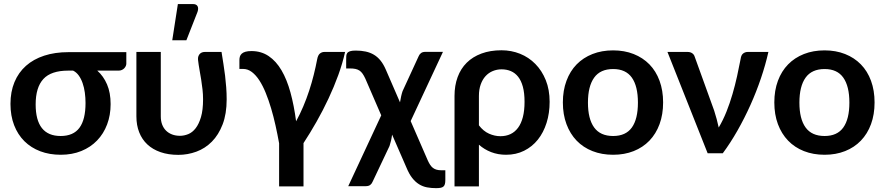

<svg xmlns="http://www.w3.org/2000/svg" viewBox="-20 -776 4481 972"><path d="M472.5 -418.5Q504 -390.5 522 -348.5Q540 -306.5 540 -249Q540 -193 522.2 -146Q504.5 -99 471.5 -64.8Q438.5 -30.5 391.8 -11.5Q345 7.5 287.5 7.5Q230.5 7.5 183.8 -10.2Q137 -28 103.5 -61.2Q70 -94.5 51.5 -142.2Q33 -190 33 -250Q33 -311.5 53.2 -360.2Q73.5 -409 111.5 -442.8Q149.5 -476.5 203.8 -494.2Q258 -512 326.5 -512H619.5V-453.5Q619.5 -448 616.8 -441.8Q614 -435.5 609 -430.2Q604 -425 596.8 -421.8Q589.5 -418.5 580.5 -418.5ZM413 -254.5Q413 -281 409.5 -307Q406 -333 398.2 -355.2Q390.5 -377.5 378.5 -394Q366.5 -410.5 350 -418.5H325.5Q238.5 -418.5 199.5 -376Q160.5 -333.5 160.5 -247.5Q160.5 -87.5 287 -87.5Q351.5 -87.5 382.2 -129Q413 -170.5 413 -254.5Z M670.5 0ZM794 -513V-187Q794 -163.5 801 -145.2Q808 -127 820.8 -114.5Q833.5 -102 851.5 -95.2Q869.5 -88.5 891 -88.5Q912 -88.5 933 -97Q954 -105.5 970.5 -126.8Q987 -148 997.5 -183.5Q1008 -219 1008 -273Q1008 -298.5 1005.2 -323.2Q1002.5 -348 998.5 -372.8Q994.5 -397.5 990 -422.5Q985.5 -447.5 982.5 -473Q981.5 -484 984.5 -491.8Q987.5 -499.5 992.5 -504.2Q997.5 -509 1004 -511Q1010.5 -513 1016.5 -513H1101.5Q1106.5 -481.5 1111.2 -451.8Q1116 -422 1119.5 -393Q1123 -364 1125.2 -334.2Q1127.5 -304.5 1127.5 -273Q1127.5 -199.5 1107 -146.2Q1086.5 -93 1052.5 -58.8Q1018.5 -24.5 974.2 -8.2Q930 8 883 8Q832 8 792.5 -5.8Q753 -19.5 726 -44.8Q699 -70 684.8 -106Q670.5 -142 670.5 -187V-513ZM852 -572 880.5 -755.5H956.5Q974 -755.5 980 -744.8Q986 -734 980 -716L923.5 -572Z M1393 167.5V-50.5Q1385 -95 1375 -140.2Q1365 -185.5 1352.5 -227.5Q1340 -269.5 1325.2 -305.8Q1310.5 -342 1293 -369Q1275.5 -396 1255 -411.5Q1234.5 -427 1211 -427H1192V-472Q1192 -481.5 1194.5 -489.8Q1197 -498 1203.8 -504.2Q1210.5 -510.5 1222.5 -514Q1234.5 -517.5 1253 -517.5Q1302.5 -517.5 1340.2 -492Q1378 -466.5 1405.2 -420Q1432.5 -373.5 1450.5 -307.8Q1468.5 -242 1479 -162Q1498.5 -197.5 1515.2 -237Q1532 -276.5 1545.2 -317Q1558.5 -357.5 1568.5 -397.8Q1578.5 -438 1585.5 -475Q1589.5 -497 1599.5 -505Q1609.5 -513 1622 -513H1727Q1714.5 -456.5 1692.8 -396.5Q1671 -336.5 1643 -276.8Q1615 -217 1582.5 -159.8Q1550 -102.5 1516.5 -51.5V167.5Z M1965 -94.5Q1963 -78.5 1959.5 -63.5Q1956 -48.5 1952 -37L1866.5 143.5Q1863 153 1854.8 159.8Q1846.5 166.5 1832 166.5H1743L1910 -192L1829.5 -378Q1822.5 -393 1815.5 -403Q1808.5 -413 1799.8 -418.8Q1791 -424.5 1779.5 -427Q1768 -429.5 1751.5 -429.5H1732.5V-474.5Q1732.5 -484 1733 -492.2Q1733.5 -500.5 1737.5 -506.8Q1741.5 -513 1751.5 -516.5Q1761.5 -520 1781 -520Q1808.5 -520 1831.5 -515Q1854.5 -510 1873.2 -498.8Q1892 -487.5 1906.8 -469Q1921.5 -450.5 1933 -424L2005 -258Q2007.5 -274 2010.8 -288.5Q2014 -303 2018 -314.5L2099 -490.5Q2102.5 -500 2110.8 -506.8Q2119 -513.5 2133.5 -513.5H2222.5L2059 -163L2146 37Q2151.5 49 2157.5 58.2Q2163.5 67.5 2171.5 73.8Q2179.5 80 2190 83Q2200.5 86 2215 86H2234.5V135Q2234.5 148 2232.2 156Q2230 164 2224.8 168.5Q2219.5 173 2210.2 174.8Q2201 176.5 2187.5 176.5Q2163.5 176.5 2142 172.5Q2120.5 168.5 2101.8 157Q2083 145.5 2067 125.2Q2051 105 2037.5 72Z M2281 -290.5Q2281 -343 2296.8 -385.8Q2312.5 -428.5 2342.8 -458.5Q2373 -488.5 2417.5 -505Q2462 -521.5 2519 -521.5Q2568.5 -521.5 2612.8 -503.8Q2657 -486 2690.2 -452.2Q2723.5 -418.5 2743 -370.2Q2762.5 -322 2762.5 -260.5Q2762.5 -203 2747 -154Q2731.5 -105 2702.8 -69Q2674 -33 2633.2 -12.8Q2592.5 7.5 2542 7.5Q2501 7.5 2466.2 -6Q2431.5 -19.5 2404.5 -43.5V167.5H2281ZM2404.5 -141.5Q2427 -112 2455.8 -99.2Q2484.5 -86.5 2513.5 -86.5Q2541.5 -86.5 2564 -97Q2586.5 -107.5 2602.5 -129Q2618.5 -150.5 2627 -183.2Q2635.5 -216 2635.5 -260.5Q2635.5 -305.5 2627 -336.8Q2618.5 -368 2603 -387.5Q2587.5 -407 2566.2 -416Q2545 -425 2519 -425Q2495.5 -425 2474.5 -416.2Q2453.5 -407.5 2438 -390.5Q2422.5 -373.5 2413.5 -348.2Q2404.5 -323 2404.5 -290.5Z M3084 -521Q3141 -521 3187.8 -502.5Q3234.5 -484 3267.8 -450Q3301 -416 3319 -367Q3337 -318 3337 -257.5Q3337 -196.5 3319 -147.5Q3301 -98.5 3267.8 -64Q3234.5 -29.5 3187.8 -11Q3141 7.5 3084 7.5Q3026.5 7.5 2979.5 -11Q2932.5 -29.5 2899.2 -64Q2866 -98.5 2847.8 -147.5Q2829.5 -196.5 2829.5 -257.5Q2829.5 -318 2847.8 -367Q2866 -416 2899.2 -450Q2932.5 -484 2979.5 -502.5Q3026.5 -521 3084 -521ZM3084 -87.5Q3148 -87.5 3178.8 -130.5Q3209.5 -173.5 3209.5 -256.5Q3209.5 -339.5 3178.8 -383Q3148 -426.5 3084 -426.5Q3019 -426.5 2987.8 -382.8Q2956.5 -339 2956.5 -256.5Q2956.5 -174 2987.8 -130.8Q3019 -87.5 3084 -87.5Z M3870 -513Q3855.5 -448 3832.2 -379.5Q3809 -311 3779 -244.2Q3749 -177.5 3713.5 -115Q3678 -52.5 3639 0H3562.5L3359 -513H3461Q3475 -513 3484.2 -506.5Q3493.5 -500 3496.5 -490L3595.5 -216Q3609.5 -172.5 3618.5 -130.5Q3640.5 -167.5 3657.8 -210.8Q3675 -254 3688.2 -299.5Q3701.5 -345 3711.5 -390.5Q3721.5 -436 3729.5 -478Q3732 -497.5 3742.2 -505.2Q3752.5 -513 3765 -513Z M4154.5 -521Q4211.5 -521 4258.2 -502.5Q4305 -484 4338.2 -450Q4371.5 -416 4389.5 -367Q4407.5 -318 4407.5 -257.5Q4407.5 -196.5 4389.5 -147.5Q4371.5 -98.5 4338.2 -64Q4305 -29.5 4258.2 -11Q4211.5 7.5 4154.5 7.5Q4097 7.5 4050 -11Q4003 -29.5 3969.8 -64Q3936.5 -98.5 3918.2 -147.5Q3900 -196.5 3900 -257.5Q3900 -318 3918.2 -367Q3936.5 -416 3969.8 -450Q4003 -484 4050 -502.5Q4097 -521 4154.5 -521ZM4154.5 -87.5Q4218.5 -87.5 4249.2 -130.5Q4280 -173.5 4280 -256.5Q4280 -339.5 4249.2 -383Q4218.5 -426.5 4154.5 -426.5Q4089.5 -426.5 4058.2 -382.8Q4027 -339 4027 -256.5Q4027 -174 4058.2 -130.8Q4089.5 -87.5 4154.5 -87.5Z"/></svg>

Font: Lato
Style: Bold
Weight: 700
Designer: Lukasz Dziedzic
Foundry: tyPoland Lukasz Dziedzic
Version: Version 2.007; 2014-02-27